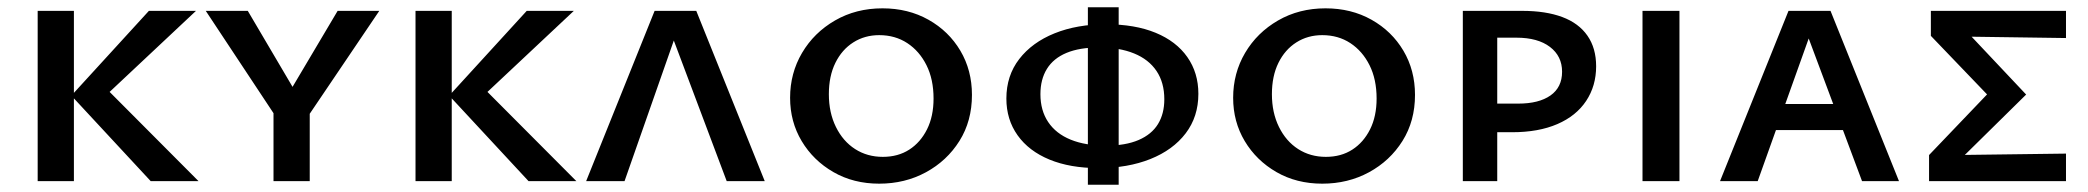

<svg xmlns="http://www.w3.org/2000/svg" viewBox="-20 -500 5765 530"><path d="M396 0 177 -236 391 -470H521L245 -211L253 -276L528 0ZM84 0V-470H184V0Z M738 -183 548 -470H664L803 -234H772L912 -470H1027L833 -183ZM735 0V-211H835V0Z M1439 0 1220 -236 1434 -470H1564L1288 -211L1296 -276L1571 0ZM1127 0V-470H1227V0Z M1598 0 1787 -470H1902L2091 0H1986L1825 -428H1854L1704 0Z M2407 7Q2336 7 2280.5 -25Q2225 -57 2193 -110.5Q2161 -164 2161 -230Q2161 -298 2194 -354Q2227 -410 2285 -443.5Q2343 -477 2416 -477Q2487 -477 2543 -445.5Q2599 -414 2631 -360Q2663 -306 2663 -238Q2663 -166 2628.5 -111Q2594 -56 2536 -24.5Q2478 7 2407 7ZM2417 -67Q2459 -67 2490 -87Q2521 -107 2539 -143Q2557 -179 2557 -228Q2557 -281 2537.5 -320Q2518 -359 2484.5 -381Q2451 -403 2407 -403Q2367 -403 2335.5 -383Q2304 -363 2286 -326.5Q2268 -290 2268 -240Q2268 -189 2287.5 -149.5Q2307 -110 2340.5 -88.5Q2374 -67 2417 -67Z M3012 -36Q2934 -36 2877 -59.5Q2820 -83 2789 -126.5Q2758 -170 2758 -228Q2758 -291 2793.5 -337Q2829 -383 2891 -408Q2953 -433 3033 -433Q3113 -433 3170 -409.5Q3227 -386 3257.5 -342.5Q3288 -299 3288 -241Q3288 -178 3253 -132Q3218 -86 3155.5 -61Q3093 -36 3012 -36ZM3033 -98Q3087 -98 3123 -113.5Q3159 -129 3176.5 -157.5Q3194 -186 3194 -226Q3194 -272 3172.5 -304Q3151 -336 3110.5 -352.5Q3070 -369 3014 -369Q2960 -369 2924 -354Q2888 -339 2870 -310Q2852 -281 2852 -240Q2852 -195 2873.5 -163Q2895 -131 2935.5 -114.5Q2976 -98 3033 -98ZM2983 10V-480H3068V10Z M3630 7Q3559 7 3503.5 -25Q3448 -57 3416 -110.5Q3384 -164 3384 -230Q3384 -298 3417 -354Q3450 -410 3508 -443.5Q3566 -477 3639 -477Q3710 -477 3766 -445.5Q3822 -414 3854 -360Q3886 -306 3886 -238Q3886 -166 3851.5 -111Q3817 -56 3759 -24.5Q3701 7 3630 7ZM3640 -67Q3682 -67 3713 -87Q3744 -107 3762 -143Q3780 -179 3780 -228Q3780 -281 3760.5 -320Q3741 -359 3707.5 -381Q3674 -403 3630 -403Q3590 -403 3558.5 -383Q3527 -363 3509 -326.5Q3491 -290 3491 -240Q3491 -189 3510.5 -149.5Q3530 -110 3563.5 -88.5Q3597 -67 3640 -67Z M4018 0V-470H4182Q4247 -470 4292.5 -453Q4338 -436 4362 -401.5Q4386 -367 4386 -317Q4386 -263 4358.5 -221.5Q4331 -180 4279 -157.5Q4227 -135 4154 -135H4066V-214H4171Q4228 -214 4260 -236.5Q4292 -259 4292 -302Q4292 -345 4258.5 -370.5Q4225 -396 4166 -396H4113V0Z M4514 0V-470H4616V0Z M4728 0 4917 -470H5033L5222 0H5120L4960 -428H4985L4832 0ZM4828 -141 4851 -213H5078L5112 -141Z M5305 0V-72L5503 -279L5501 -202L5310 -401V-470H5683V-395L5399 -399L5392 -431L5573 -239L5376 -45L5375 -72L5683 -76V0Z"/></svg>

Font: Ysabeau SC SemiBold
Style: Regular
Weight: 600
Designer: Christian Thalmann (Catharsis Fonts)
Version: Version 2.001;gftools[0.9.30]; featfreeze: smcp